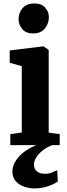

<svg xmlns="http://www.w3.org/2000/svg" viewBox="-20 -836 388 1106"><path d="M39.5 0V-63.5L105.5 -72.5V-455L36 -474.5V-545.5L229 -569H231L260.5 -548.5V-72L324 -63.5V0ZM169.5 -643.5Q129 -643.5 108 -668.8Q87 -694 87 -724Q87 -762 110 -789Q133 -816 178 -816H179Q219.5 -816 240.5 -792Q261.5 -768 261.5 -738Q261.5 -700 238.5 -671.8Q215.5 -643.5 170.5 -643.5ZM181 249.5Q151 249.5 121 239.8Q91 230 71.2 208.2Q51.5 186.5 51.5 151Q51.5 130 61 108.5Q70.5 87 89 66.5Q107.5 46 133.5 28.8Q159.5 11.5 193 -1L228 -5L283.5 -1Q249 12 225 31.2Q201 50.5 188.2 71.8Q175.5 93 175.5 112Q175.5 137 192.2 151Q209 165 239.5 165Q262 165 277.5 158.2Q293 151.5 309.5 144.5L313 209.5Q299 219.5 277.8 228.8Q256.5 238 231.8 243.8Q207 249.5 181 249.5Z"/></svg>

Font: Merriweather Light 18pt ExtraBold
Style: Regular
Weight: 800
Version: Version 2.100